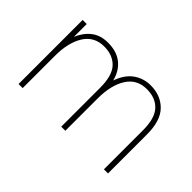

<svg xmlns="http://www.w3.org/2000/svg" viewBox="-74 -738 996 996"><g transform="rotate(45 424.0 -240.0)"><path d="M96 0V-470H126V-376Q146 -424 182 -452Q218 -480 273 -480Q338 -480 377.5 -447.5Q417 -415 430 -360Q452 -422 493 -451Q534 -480 586 -480Q660 -480 706 -433Q752 -386 752 -286V0H722V-286Q722 -375 685.5 -413.5Q649 -452 586 -452Q513 -452 476 -393Q439 -334 439 -237V0H409V-286Q409 -375 372.5 -413.5Q336 -452 273 -452Q200 -452 163 -393Q126 -334 126 -237V0Z"/></g></svg>

Font: Gantari Thin
Style: Regular
Weight: 250
Designer: Anugrah Pasau
Foundry: Lafontype
Version: Version 1.000